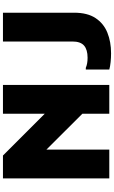

<svg xmlns="http://www.w3.org/2000/svg" viewBox="244 -1004 772 1300"><g transform="rotate(-90 630.0 -354.0)"><path d="M72 0V-720H227L571 -376V-121L211 -482L267 -505V0ZM510 0V-720H705V0ZM809 -159H821Q835 -153 851.5 -150Q868 -147 889 -147Q944 -147 971.5 -171Q999 -195 999 -250V-720H1194V-238Q1194 -148 1157.5 -93Q1121 -38 1059 -13Q997 12 919 12Q890 12 860 9Q830 6 809 0Z"/></g></svg>

Font: Kufam ExtraBold
Style: Regular
Weight: 800
Designer: Wael Morcos, Artur Schmal
Foundry: Original Type
Version: Version 1.300; ttfautohint (v1.8.3)